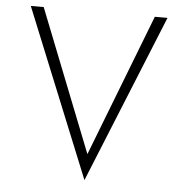

<svg xmlns="http://www.w3.org/2000/svg" viewBox="-53 -761 807 845"><g transform="rotate(5 351.0 -338.5)"><path d="M597 -710 354 -82 106 -710H49L351 33L653 -710Z"/></g></svg>

Font: Sulaf Light
Style: Regular
Weight: 300
Designer: Bandar Raffah (Arabic) and Santiago Orozco (Latin)
Foundry: Caramella and Typemade
Version: Version 1.005;PS 001.005;hotconv 1.0.88;makeotf.lib2.5.64775